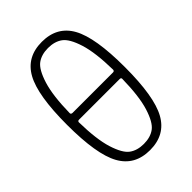

<svg xmlns="http://www.w3.org/2000/svg" viewBox="-220 -835 940 940"><g transform="rotate(-45 250.0 -365.0)"><path d="M109.4 -341.8Q100.6 -341.8 99.6 -334Q101.6 -213.9 123 -145.5Q144.5 -77.1 174.3 -55.2Q204.1 -33.2 250 -33.2Q295.9 -33.2 325.7 -55.2Q355.5 -77.1 377 -145.5Q398.4 -213.9 400.4 -334Q400.4 -341.8 390.6 -341.8ZM99.6 -396.5Q99.6 -388.7 109.4 -387.7H390.6Q399.4 -387.7 400.4 -396.5Q398.4 -516.6 377 -585Q355.5 -653.3 325.7 -675.3Q295.9 -697.3 250 -697.3Q204.1 -697.3 174.3 -675.3Q144.5 -653.3 123 -584.5Q101.6 -515.6 99.6 -396.5ZM402.8 -75.7Q355.5 9.8 250 9.8Q144.5 9.8 97.2 -75.7Q49.8 -161.1 49.8 -365.2Q49.8 -569.3 97.2 -654.8Q144.5 -740.2 250 -740.2Q355.5 -740.2 402.8 -654.8Q450.2 -569.3 450.2 -365.2Q450.2 -161.1 402.8 -75.7Z"/></g></svg>

Font: Rounded Mgen+ 1mn light
Style: Regular
Weight: 200
Designer: [Source Han Sans]
Ryoko NISHIZUKA  (kana & ideographs); Paul D. Hunt (Latin, Greek & Cyrillic); Wenlong ZHANG  (bopomofo
Version: Version 1.059.20150602